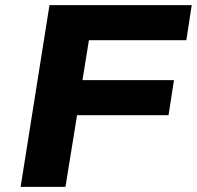

<svg xmlns="http://www.w3.org/2000/svg" viewBox="-20 -725 764 745"><path d="M60 0 172 -705H724L703 -569H325L300 -414H655L634 -278H279L234 0Z"/></svg>

Font: Nunito Sans 7pt SemiExpanded ExtraBold
Style: Italic
Weight: 800
Width: 6
Italic angle: -9°
Designer: Vernon Adams
Foundry: Vernon Adams
Version: Version 3.101;gftools[0.9.27]